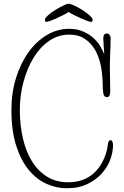

<svg xmlns="http://www.w3.org/2000/svg" viewBox="-20 -992 665 1026"><path d="M467 -875Q462 -875 447.5 -880Q433 -885 415 -893Q397 -901 378.5 -910Q360 -919 347 -928Q333 -919 315 -910Q297 -901 279.5 -893Q262 -885 247.5 -880Q233 -875 228 -875Q220 -875 220 -886Q220 -895 236.5 -910Q253 -925 275 -938.5Q297 -952 317.5 -962Q338 -972 347 -972Q356 -972 377.5 -962Q399 -952 420.5 -938.5Q442 -925 458.5 -910Q475 -895 475 -886Q475 -875 467 -875ZM584 -214Q584 -182 570.5 -142.5Q557 -103 527 -68.5Q497 -34 450 -10Q403 14 336 14Q282 14 229 -9.5Q176 -33 134 -83.5Q92 -134 66.5 -213.5Q41 -293 41 -405Q41 -496 65.5 -575Q90 -654 132 -712.5Q174 -771 230 -804.5Q286 -838 349 -838Q390 -838 422 -824.5Q454 -811 477 -791Q500 -771 514.5 -747Q529 -723 537 -702Q535 -733 534 -750Q533 -767 532.5 -775.5Q532 -784 532 -786Q532 -788 532 -788Q532 -813 551 -813Q561 -813 566 -805Q571 -797 571 -790Q571 -755 569 -712.5Q567 -670 567 -634Q567 -602 568 -570.5Q569 -539 569 -507Q569 -493 566 -483Q563 -473 550 -473Q536 -473 532.5 -491.5Q529 -510 529 -532Q529 -587 519.5 -637Q510 -687 488.5 -724.5Q467 -762 433 -784.5Q399 -807 350 -807Q291 -807 242.5 -773.5Q194 -740 159.5 -683.5Q125 -627 105.5 -554.5Q86 -482 86 -404Q86 -325 102 -254.5Q118 -184 150 -131.5Q182 -79 230.5 -48.5Q279 -18 344 -18Q388 -18 422.5 -31Q457 -44 483 -68Q509 -92 526.5 -125Q544 -158 553 -197Q554 -203 555 -211Q556 -219 557.5 -226Q559 -233 562 -238Q565 -243 570 -243Q584 -243 584 -214Z"/></svg>

Font: Life Savers
Style: Regular
Weight: 400
Designer: Pablo Impallari, Rodrigo Fuenzalida, Brenda Gallo
Foundry: Pablo Impallari, Rodrigo Fuenzalida, Brenda Gallo
Version: Version 3.001; ttfautohint (v0.95) -l 8 -r 50 -G 200 -x 14 -